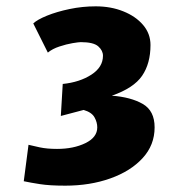

<svg xmlns="http://www.w3.org/2000/svg" viewBox="-20 -581 555 606"><path d="M186 5Q136.5 5 106.2 0.2Q76 -4.5 55 -9L70 -124Q83.5 -120.5 106 -115.8Q128.5 -111 160 -111Q212 -111 249.5 -129.2Q287 -147.5 287 -179Q287 -195 278.2 -210.8Q269.5 -226.5 244 -234L172 -215L178 -316Q231.5 -321.5 268.2 -345.2Q305 -369 305 -405Q305 -421.5 290 -434.8Q275 -448 235 -448Q228.5 -448 209 -444.8Q189.5 -441.5 167.5 -434.2Q145.5 -427 131 -415L85 -507Q97.5 -519 128.2 -531.5Q159 -544 199.5 -552.5Q240 -561 282 -561Q330 -561 369.2 -545.2Q408.5 -529.5 431.8 -502Q455 -474.5 455 -439Q455 -380.5 428.5 -341.8Q402 -303 333 -279Q393 -274.5 430.5 -253Q468 -231.5 468 -179Q468 -123 430 -81.8Q392 -40.5 328 -17.8Q264 5 186 5Z"/></svg>

Font: Merriweather Sans ExtraBold
Style: Italic
Weight: 800
Italic angle: -7.5°
Designer: Eben Sorkin
Foundry: Eben Sorkin
Version: Version 2.001; ttfautohint (v1.8.3)